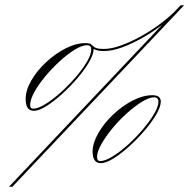

<svg xmlns="http://www.w3.org/2000/svg" viewBox="-20 -584 716 726"><path d="M14 122 593 -490Q559 -464 519.5 -441.5Q480 -419 442 -405Q404 -391 373 -391Q347 -391 334 -399V-398Q334 -379 317 -349.5Q300 -320 272.5 -288Q245 -256 214 -228Q183 -200 155 -182.5Q127 -165 108 -165Q77 -165 77 -209Q77 -243 98.5 -280Q120 -317 154.5 -349Q189 -381 228 -401Q267 -421 303 -421Q320 -421 325.5 -415.5Q331 -410 339 -404.5Q347 -399 373 -399Q401 -399 436 -411.5Q471 -424 508 -444Q545 -464 578.5 -488.5Q612 -513 636 -536L663 -564H676L27 122ZM325 -397Q325 -413 309 -413Q290 -413 263 -396.5Q236 -380 206.5 -353Q177 -326 151.5 -295.5Q126 -265 110 -236Q94 -207 94 -187Q94 -173 105 -173Q123 -173 151 -190Q179 -207 209 -234Q239 -261 265.5 -291.5Q292 -322 308.5 -350Q325 -378 325 -397ZM556 -224Q588 -224 588 -200Q588 -181 571 -151.5Q554 -122 526.5 -90Q499 -58 468 -30Q437 -2 408.5 15.5Q380 33 361 33Q330 33 330 -12Q331 -45 352.5 -82Q374 -119 408.5 -151.5Q443 -184 482 -204Q521 -224 556 -224ZM579 -199Q579 -216 563 -216Q544 -216 516.5 -199Q489 -182 459.5 -155.5Q430 -129 404.5 -98Q379 -67 363 -38.5Q347 -10 347 10Q347 25 359 25Q377 25 405 8Q433 -9 463 -36Q493 -63 519.5 -94Q546 -125 562.5 -153Q579 -181 579 -199Z"/></svg>

Font: Ballet 16pt
Style: Regular
Weight: 400
Designer: Maximiliano R. Sproviero
Foundry: Omnibus-Type
Version: Version 1.100; ttfautohint (v1.8.3)